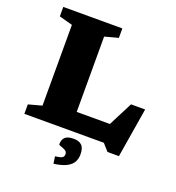

<svg xmlns="http://www.w3.org/2000/svg" viewBox="-163 -836 1093 1193"><g transform="rotate(20 384.0 -239.0)"><path d="M692 46H616.5L575.5 0H50V-62.5L138.5 -86.5V-620.5L50 -644.5V-707H440.5V-644.5L351.5 -620.5V-122.5H571L652.5 -282H746ZM319 183Q354 178.5 365 171.5Q376 164.5 376 148.5Q376 132.5 361.8 124.5Q347.5 116.5 333 112.2Q318.5 108 318.5 102.5Q318.5 72.5 335.2 56.5Q352 40.5 392.5 40.5Q426.5 40.5 445.2 57.8Q464 75 464 119Q464 143.5 453.2 166Q442.5 188.5 412.5 205.2Q382.5 222 326 229.5Z"/></g></svg>

Font: Newsreader 6pt
Style: Bold
Weight: 700
Designer: Hugues Gentile
Foundry: Production Type
Version: Version 1.003; ttfautohint (v1.8.3)